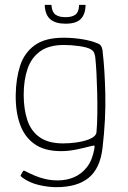

<svg xmlns="http://www.w3.org/2000/svg" viewBox="-20 -634 528 794"><path d="M45 -242Q46 -308 63 -361.5Q80 -415 123 -446.5Q166 -478 243 -478Q281 -478 319 -472Q357 -466 385 -454Q394 -451 399 -442Q404 -433 405 -415Q413 -349 415.5 -246Q418 -143 404 -22Q394 63 346.5 101.5Q299 140 213 140Q179 140 140.5 131Q102 122 72 100Q66 95 65.5 93.5Q65 92 66 90Q68 86 70.5 82Q73 78 75 74Q76 72 79 72Q82 72 83 73Q102 83 123 92Q144 101 168 106.5Q192 112 219 112Q256 112 287 98.5Q318 85 340 56.5Q362 28 370 -18Q370 -20 370.5 -22Q371 -24 371 -26Q372 -33 366.5 -32Q361 -31 353 -29Q327 -22 295 -15.5Q263 -9 232 -9Q164 -9 122.5 -38.5Q81 -68 62.5 -120.5Q44 -173 45 -242ZM78 -242Q78 -183 93 -137.5Q108 -92 144 -66.5Q180 -41 241 -41Q269 -41 296.5 -45Q324 -49 346 -57Q377 -69 379 -87Q382 -121 382.5 -163Q383 -205 382 -248.5Q381 -292 379 -330.5Q377 -369 374 -397Q373 -405 369.5 -415Q366 -425 352 -432Q338 -439 306.5 -443.5Q275 -448 245 -448Q183 -448 146.5 -422Q110 -396 94 -349.5Q78 -303 78 -242ZM251 -536Q210 -536 188.5 -554Q167 -572 165 -612Q165 -613 165.5 -613.5Q166 -614 168 -614H190Q192 -614 192.5 -613.5Q193 -613 193 -611Q195 -584 209.5 -573.5Q224 -563 251 -563Q278 -563 292 -573.5Q306 -584 307 -612Q307 -613 307.5 -613.5Q308 -614 310 -614H332Q333 -614 333.5 -613.5Q334 -613 334 -612Q333 -575 314 -555.5Q295 -536 251 -536Z"/></svg>

Font: Glory Thin
Style: Regular
Weight: 100
Designer: Robert Leuschke
Foundry: Robert Leuschke
Version: Version 1.011